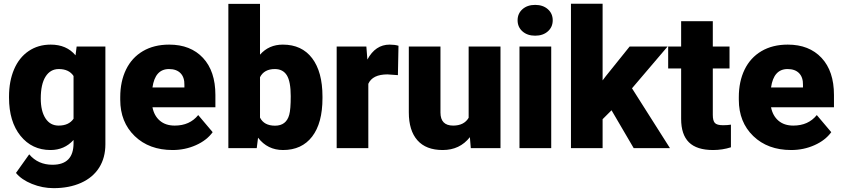

<svg xmlns="http://www.w3.org/2000/svg" viewBox="-20 -770 4375 998"><path d="M26.9 -268.1Q26.9 -348.1 53.2 -409.7Q79.6 -471.2 128.9 -504.6Q178.2 -538.1 243.7 -538.1Q326.2 -538.1 372.6 -482.4L378.4 -528.3H527.8V-20Q527.8 49.8 495.4 101.3Q462.9 152.8 401.4 180.4Q339.8 208 258.8 208Q200.7 208 146.2 186Q91.8 164.1 63 128.9L131.8 32.2Q177.7 86.4 252.9 86.4Q362.3 86.4 362.3 -25.9V-42.5Q314.9 9.8 242.7 9.8Q146 9.8 86.4 -64.2Q26.9 -138.2 26.9 -262.2ZM191.9 -257.8Q191.9 -192.9 216.3 -155Q240.7 -117.2 284.7 -117.2Q337.9 -117.2 362.3 -152.8V-375Q338.4 -411.1 285.6 -411.1Q241.7 -411.1 216.8 -371.8Q191.9 -332.5 191.9 -257.8Z M877 9.8Q755.4 9.8 680.2 -62.7Q605 -135.3 605 -251.5V-265.1Q605 -346.2 635 -408.2Q665 -470.2 722.7 -504.2Q780.3 -538.1 859.4 -538.1Q970.7 -538.1 1035.2 -469Q1099.6 -399.9 1099.6 -276.4V-212.4H772.5Q781.2 -168 811 -142.6Q840.8 -117.2 888.2 -117.2Q966.3 -117.2 1010.3 -171.9L1085.4 -83Q1054.7 -40.5 998.3 -15.4Q941.9 9.8 877 9.8ZM858.4 -411.1Q786.1 -411.1 772.5 -315.4H938.5V-328.1Q939.5 -367.7 918.5 -389.4Q897.5 -411.1 858.4 -411.1Z M1656.2 -259.8Q1656.2 -129.9 1602.5 -60.1Q1548.8 9.8 1451.2 9.8Q1370.6 9.8 1321.3 -54.2L1314.5 0H1167V-750H1331.5V-485.8Q1377.4 -538.1 1450.2 -538.1Q1548.8 -538.1 1602.5 -467.3Q1656.2 -396.5 1656.2 -268.1ZM1491.2 -270Q1491.2 -346.2 1470.9 -378.7Q1450.7 -411.1 1408.7 -411.1Q1353 -411.1 1331.5 -368.7V-158.7Q1352.5 -116.7 1409.7 -116.7Q1467.8 -116.7 1483.4 -173.3Q1491.2 -201.2 1491.2 -270Z M2048.3 -379.4 1994.1 -383.3Q1916.5 -383.3 1894.5 -334.5V0H1730V-528.3H1884.3L1889.6 -460.4Q1931.2 -538.1 2005.4 -538.1Q2031.7 -538.1 2051.3 -532.2Z M2422.4 -57.1Q2370.1 9.8 2281.2 9.8Q2194.3 9.8 2149.7 -40.8Q2105 -91.3 2105 -186V-528.3H2269.5V-185.1Q2269.5 -117.2 2335.4 -117.2Q2392.1 -117.2 2416 -157.7V-528.3H2581.5V0H2427.2Z M2845.2 0H2680.2V-528.3H2845.2ZM2670.4 -664.6Q2670.4 -699.7 2695.8 -722.2Q2721.2 -744.6 2761.7 -744.6Q2802.2 -744.6 2827.6 -722.2Q2853 -699.7 2853 -664.6Q2853 -629.4 2827.6 -606.9Q2802.2 -584.5 2761.7 -584.5Q2721.2 -584.5 2695.8 -606.9Q2670.4 -629.4 2670.4 -664.6Z M3158.7 -196.8 3112.3 -150.4V0H2947.8V-750.5H3112.3V-352.1L3128.9 -374L3252.9 -528.3H3450.2L3265.1 -311L3462.4 0H3273.9Z M3685.1 -659.7V-528.3H3772V-414.1H3685.1V-172.4Q3685.1 -142.6 3695.8 -130.9Q3706.5 -119.1 3738.3 -119.1Q3762.7 -119.1 3779.3 -122.1V-4.4Q3734.9 9.8 3686.5 9.8Q3601.6 9.8 3561 -30.3Q3520.5 -70.3 3520.5 -151.9V-414.1H3453.1V-528.3H3520.5V-659.7Z M4092.3 9.8Q3970.7 9.8 3895.5 -62.7Q3820.3 -135.3 3820.3 -251.5V-265.1Q3820.3 -346.2 3850.3 -408.2Q3880.4 -470.2 3938 -504.2Q3995.6 -538.1 4074.7 -538.1Q4186 -538.1 4250.5 -469Q4314.9 -399.9 4314.9 -276.4V-212.4H3987.8Q3996.6 -168 4026.4 -142.6Q4056.2 -117.2 4103.5 -117.2Q4181.6 -117.2 4225.6 -171.9L4300.8 -83Q4270 -40.5 4213.6 -15.4Q4157.2 9.8 4092.3 9.8ZM4073.7 -411.1Q4001.5 -411.1 3987.8 -315.4H4153.8V-328.1Q4154.8 -367.7 4133.8 -389.4Q4112.8 -411.1 4073.7 -411.1Z"/></svg>

Font: Vazir Black FD
Style: Black-FD
Weight: 900
Designer: Saber Rastikerdar
Foundry: Saber Rastikerdar
Version: Version 30.0.0